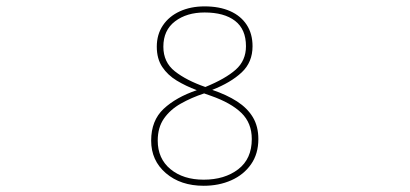

<svg xmlns="http://www.w3.org/2000/svg" viewBox="-20 -681 1310 614"><path d="M631.3 -106.4Q565.9 -106.4 525.1 -140.1Q484.4 -173.8 484.4 -231.4Q484.4 -273.4 504.4 -302Q524.4 -330.6 558.1 -349.6Q591.8 -368.7 632.8 -382.3L654.8 -374.5Q718.8 -352.1 752 -319.8Q785.2 -287.6 785.2 -236.3Q785.2 -172.9 741.7 -139.6Q698.2 -106.4 631.3 -106.4ZM631.3 -86.9Q680.2 -86.9 719.7 -104.5Q759.3 -122.1 782.7 -155.5Q806.2 -189 806.2 -236.3Q806.2 -276.9 788.6 -306.2Q771 -335.4 738 -356.7Q705.1 -377.9 658.7 -393.6Q718.3 -417 752.9 -449.5Q787.6 -481.9 787.6 -533.2Q787.6 -573.2 768.8 -601.8Q750 -630.4 715.8 -645.5Q681.6 -660.6 634.3 -660.6Q589.8 -660.6 555.2 -644.8Q520.5 -628.9 501 -599.9Q481.4 -570.8 481.4 -531.7Q481.4 -493.2 498.8 -467Q516.1 -440.9 545.2 -423.3Q574.2 -405.8 609.4 -392.6Q543 -370.1 503.2 -332.8Q463.4 -295.4 463.4 -231.4Q463.4 -167.5 510.5 -127.2Q557.6 -86.9 631.3 -86.9ZM636.7 -402.8Q576.2 -423.8 539.3 -452.9Q502.4 -481.9 502.4 -531.7Q502.4 -584.5 539.8 -612.8Q577.1 -641.1 634.3 -641.1Q696.8 -641.1 731.7 -614.3Q766.6 -587.4 766.6 -533.2Q766.6 -487.3 733.9 -458.3Q701.2 -429.2 636.7 -402.8Z"/></svg>

Font: Noto Emoji Light
Style: Regular
Weight: 300
Designer: Google, Inc.
Foundry: Google, Inc.
Version: Version 2.001